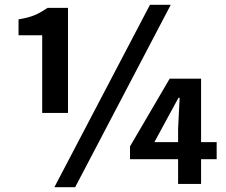

<svg xmlns="http://www.w3.org/2000/svg" viewBox="-20 -774 949 808"><path d="M157.6 -298.6V-625.5H58V-692.6Q101.3 -699.6 126.9 -710.8Q152.5 -721.9 179.9 -740.8H266.1V-298.6ZM208.8 13.8 611.1 -753.8H698.6L296.3 13.8ZM729.5 0V-232.1L736 -362.3H731L682.6 -273.4L629.8 -175.9H891.8V-104H527.1V-157.9L694.1 -443H826.2V0Z"/></svg>

Font: Noto Sans TC Thin
Style: Regular
Weight: 100
Designer: Ryoko NISHIZUKA 西塚涼子 (kana, bopomofo & ideographs); Paul D. Hunt (Latin, Greek & Cyrillic); Sandoll Communications 산돌커뮤니
Foundry: Adobe
Version: Version 2.004-H2;hotconv 1.0.118;makeotfexe 2.5.65603